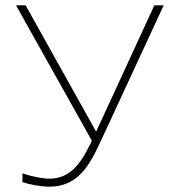

<svg xmlns="http://www.w3.org/2000/svg" viewBox="-20 -690 673 719"><path d="M166 -21C141 -21 101 -28 64 -41V-8C91 1 132 9 164 9C285 9 324 -90 372 -193L593 -670H558L340 -197L76 -670H40L324 -163C288 -87 248 -21 166 -21Z"/></svg>

Font: LT Wave Text Thin
Style: Regular
Weight: 100
Designer: Daniel Lyons
Version: Version 2.5 (Glyphs App)